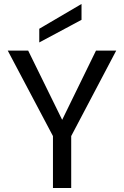

<svg xmlns="http://www.w3.org/2000/svg" viewBox="-20 -948 625 968"><path d="M19 -693H122L314 -302H273L464 -693H566L339 -262V0H247V-262ZM391 -928V-848L178 -734V-803Z"/></svg>

Font: Parkinsans Light
Style: Regular
Weight: 400
Version: Version 1.000